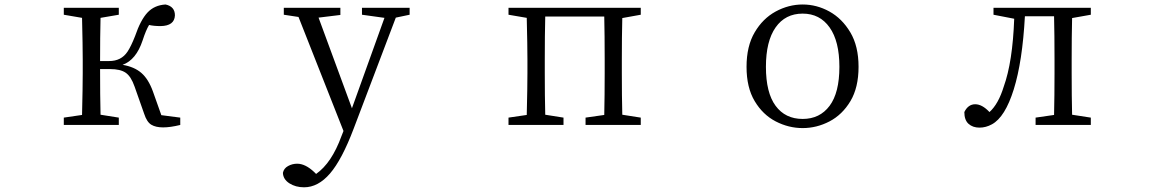

<svg xmlns="http://www.w3.org/2000/svg" viewBox="-20 -548 5040 842"><path d="M259.8 0V-32.2L339.8 -43.9Q342.8 -167 342.8 -227.5V-286.1Q342.8 -346.7 339.8 -469.7L259.8 -483.4V-513.7H501V-483.4L420.9 -469.7Q418.9 -387.7 418.9 -280.3H459Q511.7 -280.3 539.1 -321.3Q554.7 -344.7 572.3 -389.6Q596.7 -460.9 627 -493.2Q657.2 -525.4 706.1 -528.3Q747.1 -519.5 747.1 -480.5Q745.1 -434.6 684.6 -433.6Q654.3 -433.6 633.8 -438.5Q620.1 -416 605.5 -371.1Q577.1 -285.2 517.6 -263.7Q569.3 -254.9 600.1 -228Q630.9 -201.2 650.4 -147.5L687.5 -43L770.5 -32.2V0Q726.6 10.7 695.3 10.7Q663.1 10.7 643.6 -1Q624 -12.7 612.3 -48.8L570.3 -168Q554.7 -212.9 531.2 -229Q507.8 -245.1 462.9 -245.1H418.9Q418.9 -127 420.9 -44.9L501 -32.2V0ZM692.4 -32.2Z M1220.7 210Q1224.6 190.4 1243.2 180.2Q1261.7 169.9 1283.2 169.9Q1319.3 169.9 1358.4 207L1366.2 214.8Q1434.6 167 1477.5 48.8L1486.3 26.4L1289.1 -473.6L1224.6 -483.4V-513.7H1472.7V-482.4L1377 -470.7L1523.4 -73.2L1666 -469.7L1567.4 -483.4V-513.7H1776.4V-483.4L1715.8 -470.7L1531.2 15.6Q1479.5 152.3 1427.2 212.9Q1375 273.4 1313.5 273.4Q1276.4 273.4 1249 255.9Q1221.7 238.3 1220.7 210ZM1285.2 -483.4ZM1373 -482.4ZM1670.9 -483.4ZM1721.7 -483.4Z M2210 0V-32.2L2290 -43.9Q2293 -167 2293 -227.5V-286.1Q2293 -346.7 2290 -469.7L2210 -483.4V-513.7H2790V-483.4L2709 -468.8Q2707 -386.7 2707 -286.1V-227.5Q2707 -127 2709 -44.9L2790 -32.2V0H2547.9V-32.2L2629.9 -43.9Q2631.8 -127.9 2631.8 -227.5V-286.1Q2631.8 -394.5 2629.9 -475.6H2371.1Q2369.1 -393.6 2369.1 -286.1V-227.5Q2369.1 -127 2371.1 -44.9L2451.2 -32.2V0Z M3253.9 -254.9Q3253.9 -345.7 3289.6 -406.2Q3325.2 -466.8 3381.8 -497.6Q3438.5 -528.3 3500 -528.3Q3561.5 -528.3 3617.2 -497.6Q3672.9 -466.8 3709 -406.2Q3745.1 -345.7 3745.1 -254.9Q3745.1 -164.1 3709.5 -104.5Q3673.8 -44.9 3617.7 -15.6Q3561.5 13.7 3500 13.7Q3438.5 13.7 3381.8 -15.6Q3325.2 -44.9 3289.6 -104.5Q3253.9 -164.1 3253.9 -254.9ZM3338.9 -254.9Q3338.9 -141.6 3381.3 -84Q3423.8 -26.4 3500 -26.4Q3575.2 -26.4 3618.2 -84Q3661.1 -141.6 3661.1 -254.9Q3661.1 -367.2 3618.2 -427.7Q3575.2 -488.3 3500 -488.3Q3423.8 -488.3 3381.3 -427.7Q3338.9 -367.2 3338.9 -254.9Z M4209 -56.6Q4225.6 -90.8 4256.8 -90.8Q4287.1 -90.8 4319.3 -56.6Q4358.4 -91.8 4381.8 -168Q4420.9 -276.4 4427.7 -465.8L4336.9 -483.4V-513.7H4763.7V-483.4L4681.6 -468.8Q4679.7 -386.7 4679.7 -286.1V-227.5Q4679.7 -127 4681.6 -44.9L4763.7 -32.2V0H4521.5V-32.2L4602.5 -43.9Q4604.5 -127.9 4604.5 -227.5V-286.1Q4604.5 -395.5 4602.5 -476.6H4474.6Q4463.9 -278.3 4425.8 -156.2Q4387.7 -34.2 4330.1 -2.9Q4303.7 11.7 4275.4 11.7Q4246.1 11.7 4227.5 -4.9Q4209 -21.5 4209 -56.6Z"/></svg>

Font: GenEi Koburi Mincho v6
Style: Regular
Weight: 400
Designer: o_tamon (Modified)
Foundry: o_tamon / Adobe Systems Incorporated
Version: Version 6.1